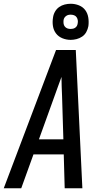

<svg xmlns="http://www.w3.org/2000/svg" viewBox="-35 -1001 555 1021"><path d="M-15 0 263 -735H368L403 0H309L304 -180H143L78 0ZM302 -260 295 -490Q294 -516 293 -541.5Q292 -567 292 -592Q283 -567 273.5 -541.5Q264 -516 255 -490L172 -260ZM341 -789Q318 -789 297 -797.5Q276 -806 263 -823Q250 -840 246.5 -862.5Q243 -885 247 -908Q249 -924 257.5 -939Q266 -954 279.5 -963.5Q293 -973 309 -977Q325 -981 341 -981Q364 -981 385 -972.5Q406 -964 418.5 -947Q431 -930 434.5 -907.5Q438 -885 435 -862Q432 -846 424 -831Q416 -816 402 -806.5Q388 -797 372 -793Q356 -789 341 -789ZM341 -847Q347 -847 353.5 -848.5Q360 -850 365.5 -854Q371 -858 374 -863.5Q377 -869 378 -876Q380 -885 378.5 -894Q377 -903 372 -910Q367 -917 358.5 -920Q350 -923 341 -923Q334 -923 328 -921.5Q322 -920 316.5 -916Q311 -912 307.5 -906.5Q304 -901 303 -894Q302 -885 303 -876Q304 -867 309.5 -860Q315 -853 323 -850Q331 -847 341 -847Z"/></svg>

Font: Iosevka SS04 Medium
Style: Italic
Weight: 500
Italic angle: -9°
Monospace: yes
Designer: Belleve Invis
Foundry: Belleve Invis
Version: Version 19.0.0; ttfautohint (v1.8.4)